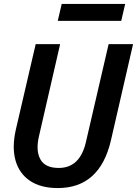

<svg xmlns="http://www.w3.org/2000/svg" viewBox="-20 -944 695 974"><path d="M273 10Q187 10 132.5 -26.5Q78 -63 59 -129Q40 -195 60 -285L161 -720H285L177 -250Q161 -179 185 -135.5Q209 -92 278 -92Q386 -92 416 -224L531 -720H655L543 -233Q487 10 273 10ZM273 -838 293 -924H615L595 -838Z"/></svg>

Font: Instrument Sans SemiCondensed SemiBold Italic
Style: Regular
Weight: 600
Width: 4
Italic angle: -13°
Designer: Rodrigo Fuenzalida
Foundry: fragTYPE
Version: Version 1.000; ttfautohint (v1.8.4.7-5d5b);gftools[0.9.28]